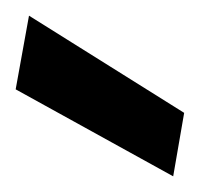

<svg xmlns="http://www.w3.org/2000/svg" viewBox="-58 -770 255 245"><path d="M163 -545 -38 -656 -21 -750 177 -626Z"/></svg>

Font: Rethink Sans SemiBold
Style: Italic
Weight: 600
Italic angle: -10°
Designer: The Rethink Sans project authors (Hans Thiessen). DM Sans designed by Colophon Foundry.
Foundry: Rethink Communications LLC
Version: Version 1.001